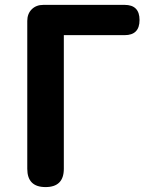

<svg xmlns="http://www.w3.org/2000/svg" viewBox="-20 -760 624 780"><path d="M156.2 -740.2H486.3Q546.9 -740.2 546.9 -678.7Q546.9 -617.2 486.3 -617.2H239.3V-74.2Q239.3 0 165 0Q90.8 0 90.8 -74.2V-674.8Q90.8 -704.1 108.9 -722.2Q127 -740.2 156.2 -740.2Z"/></svg>

Font: GenSenMaruGothic TW TTF Bold
Style: Regular
Weight: 700
Version: Version 1.301